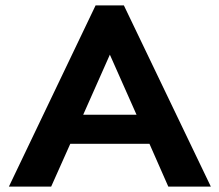

<svg xmlns="http://www.w3.org/2000/svg" viewBox="-20 -693 815 713"><path d="M605 0 535 -159H241L170 0H13L335 -673H440L763 0ZM487 -267 388 -490 289 -267Z"/></svg>

Font: Madhuban SemiBold
Style: Regular
Weight: 600
Designer: jaikishan Patel
Foundry: MagicType
Version: Version 1.000